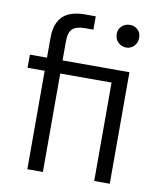

<svg xmlns="http://www.w3.org/2000/svg" viewBox="-81 -786 715 851"><g transform="rotate(10 276.0 -360.0)"><path d="M100 0V-443H23V-502H100V-591Q100 -635 114.5 -663.5Q129 -692 158.5 -706Q188 -720 232 -720H281V-660H243Q204 -660 187 -644Q170 -628 170 -588V-502H471V0H401V-443H170V0ZM437 -607Q416 -607 401 -622Q386 -637 386 -659Q386 -681 401 -695Q416 -709 437 -709Q458 -709 472.5 -695.5Q487 -682 487 -659Q487 -637 472.5 -622Q458 -607 437 -607Z"/></g></svg>

Font: DM Sans 16pt Light
Style: Regular
Weight: 300
Version: Version 4.004;gftools[0.9.30]